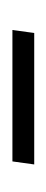

<svg xmlns="http://www.w3.org/2000/svg" viewBox="100 -430 76 317"><g transform="rotate(-90 138.5 -271.0)"><path d="M26 -253 31 -289H248L243 -253Z"/></g></svg>

Font: Noto Sans Condensed ExtraLight
Style: Italic
Weight: 200
Width: 3
Italic angle: -12°
Designer: Monotype Design Team
Foundry: Monotype Imaging Inc.
Version: Version 2.013; ttfautohint (v1.8.4.7-5d5b)